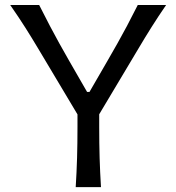

<svg xmlns="http://www.w3.org/2000/svg" viewBox="-20 -770 724 790"><path d="M291.5 0Q295.4 -62.5 297.1 -120.6Q298.8 -178.7 298.8 -248V-299.3L136.7 -570.8Q110.8 -614.3 84.7 -655.5Q58.6 -696.8 22 -749.5H141.1Q167 -698.7 186 -662.1Q205.1 -625.5 223.4 -592.8Q241.7 -560.1 264.2 -520.5L338.4 -391.6H348.1L420.4 -516.6Q444.3 -558.1 463.4 -591.8Q482.4 -625.5 502 -662.4Q521.5 -699.2 546.9 -749.5H663.6Q632.3 -704.1 604 -659.2Q575.7 -614.3 550.3 -571.3L388.2 -299.8V-248Q388.2 -178.7 389.9 -120.6Q391.6 -62.5 395.5 0Z"/></svg>

Font: Pinar DS4-Regular
Style: Regular
Weight: 400
Designer: Amin Abedi
Version: Version 2.000